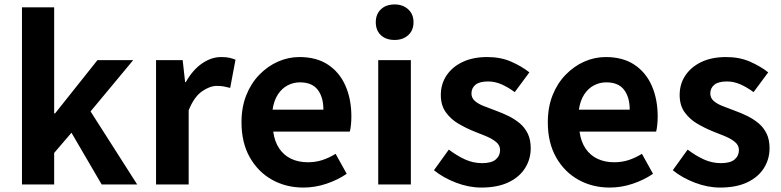

<svg xmlns="http://www.w3.org/2000/svg" viewBox="-20 -831 3520 865"><path d="M79 0V-798H224V-320H228L419 -560H580L388 -329L598 0H438L302 -233L224 -142V0Z M683 0V-560H803L814 -461H817Q848 -516 890 -545Q932 -574 976 -574Q1000 -574 1014.5 -570.5Q1029 -567 1041 -562L1017 -435Q1001 -439 988.5 -441.5Q976 -444 957 -444Q925 -444 889.5 -419Q854 -394 830 -334V0Z M1347 14Q1269 14 1206 -21Q1143 -56 1105.5 -122Q1068 -188 1068 -280Q1068 -348 1089.5 -402Q1111 -456 1148.5 -494.5Q1186 -533 1232.5 -553.5Q1279 -574 1329 -574Q1406 -574 1458 -539.5Q1510 -505 1536.5 -444.5Q1563 -384 1563 -306Q1563 -286 1561 -267.5Q1559 -249 1556 -238H1211Q1217 -193 1238 -162Q1259 -131 1292 -115.5Q1325 -100 1367 -100Q1401 -100 1431 -109.5Q1461 -119 1492 -138L1542 -48Q1501 -20 1450 -3Q1399 14 1347 14ZM1208 -337H1437Q1437 -393 1411.5 -426.5Q1386 -460 1331 -460Q1302 -460 1276 -446.5Q1250 -433 1232 -405.5Q1214 -378 1208 -337Z M1684 0V-560H1831V0ZM1758 -651Q1719 -651 1696 -672.5Q1673 -694 1673 -731Q1673 -767 1696 -789Q1719 -811 1758 -811Q1795 -811 1819 -789Q1843 -767 1843 -731Q1843 -694 1819 -672.5Q1795 -651 1758 -651Z M2148 14Q2092 14 2034.5 -8Q1977 -30 1935 -64L2002 -157Q2039 -129 2075.5 -112.5Q2112 -96 2152 -96Q2194 -96 2213.5 -112.5Q2233 -129 2233 -155Q2233 -176 2216 -190.5Q2199 -205 2172 -216.5Q2145 -228 2116 -239Q2081 -253 2046.5 -273Q2012 -293 1989 -324.5Q1966 -356 1966 -403Q1966 -453 1992 -491.5Q2018 -530 2064.5 -552Q2111 -574 2175 -574Q2236 -574 2283.5 -553Q2331 -532 2365 -505L2299 -416Q2269 -438 2239.5 -451Q2210 -464 2179 -464Q2140 -464 2122 -449Q2104 -434 2104 -410Q2104 -390 2119 -376.5Q2134 -363 2160 -353Q2186 -343 2215 -332Q2243 -322 2270.5 -308.5Q2298 -295 2321 -276Q2344 -257 2357.5 -229.5Q2371 -202 2371 -163Q2371 -114 2345.5 -73.5Q2320 -33 2270.5 -9.5Q2221 14 2148 14Z M2727 14Q2649 14 2586 -21Q2523 -56 2485.5 -122Q2448 -188 2448 -280Q2448 -348 2469.5 -402Q2491 -456 2528.5 -494.5Q2566 -533 2612.5 -553.5Q2659 -574 2709 -574Q2786 -574 2838 -539.5Q2890 -505 2916.5 -444.5Q2943 -384 2943 -306Q2943 -286 2941 -267.5Q2939 -249 2936 -238H2591Q2597 -193 2618 -162Q2639 -131 2672 -115.5Q2705 -100 2747 -100Q2781 -100 2811 -109.5Q2841 -119 2872 -138L2922 -48Q2881 -20 2830 -3Q2779 14 2727 14ZM2588 -337H2817Q2817 -393 2791.5 -426.5Q2766 -460 2711 -460Q2682 -460 2656 -446.5Q2630 -433 2612 -405.5Q2594 -378 2588 -337Z M3224 14Q3168 14 3110.5 -8Q3053 -30 3011 -64L3078 -157Q3115 -129 3151.5 -112.5Q3188 -96 3228 -96Q3270 -96 3289.5 -112.5Q3309 -129 3309 -155Q3309 -176 3292 -190.5Q3275 -205 3248 -216.5Q3221 -228 3192 -239Q3157 -253 3122.5 -273Q3088 -293 3065 -324.5Q3042 -356 3042 -403Q3042 -453 3068 -491.5Q3094 -530 3140.5 -552Q3187 -574 3251 -574Q3312 -574 3359.5 -553Q3407 -532 3441 -505L3375 -416Q3345 -438 3315.5 -451Q3286 -464 3255 -464Q3216 -464 3198 -449Q3180 -434 3180 -410Q3180 -390 3195 -376.5Q3210 -363 3236 -353Q3262 -343 3291 -332Q3319 -322 3346.5 -308.5Q3374 -295 3397 -276Q3420 -257 3433.5 -229.5Q3447 -202 3447 -163Q3447 -114 3421.5 -73.5Q3396 -33 3346.5 -9.5Q3297 14 3224 14Z"/></svg>

Font: Noto Sans HK Thin
Style: Bold
Weight: 700
Version: Version 2.004-H2;hotconv 1.0.118;makeotfexe 2.5.65603